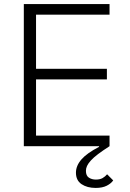

<svg xmlns="http://www.w3.org/2000/svg" viewBox="-20 -718 640 943"><path d="M97 -698H518V-646H157V-380H505V-328H157V-52H518V0Q484 22 461.5 39Q439 56 426 70.5Q413 85 407.5 97Q402 109 402 121Q402 145 416.5 154.5Q431 164 451 164Q471 164 484 156.5Q497 149 506 138L536 168Q526 183 504.5 194Q483 205 450 205Q408 205 380.5 186.5Q353 168 353 130Q353 96 380 65Q407 34 467 3L466 0H97Z"/></svg>

Font: IBM Plex Mono Light
Style: Regular
Weight: 300
Monospace: yes
Designer: Mike Abbink, Paul van der Laan, Pieter van Rosmalen
Foundry: Bold Monday
Version: Version 2.3